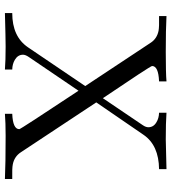

<svg xmlns="http://www.w3.org/2000/svg" viewBox="22 -719 697 781"><g transform="rotate(90 370.5 -328.5)"><path d="M708 0Q646 -2.9 532.2 -2.9Q478 -2.9 442.9 0V-29.8Q505.4 -32.2 505.4 -58.6Q505.4 -63.5 349.1 -299.3L211.9 -97.2Q202.6 -83.5 202.6 -73.7Q202.6 -52.7 223.1 -40.5Q240.2 -30.3 262.7 -29.8V0Q226.6 -2.9 169.4 -2.9Q137.7 -2.9 33.2 0V-29.8Q128.9 -29.8 172.4 -93.8L330.1 -326.7L153.3 -593.8Q136.7 -618.7 105 -625Q89.4 -627.9 45.4 -627V-657.2Q100.1 -654.3 190.9 -654.3Q276.4 -654.3 311 -657.2V-627Q248.5 -624.5 248.5 -598.6Q248.5 -592.3 379.4 -398.4L489.3 -561Q497.6 -573.2 497.6 -583.5Q497.6 -604.5 477.5 -616.2Q460.9 -626.5 438.5 -627V-657.2Q478 -654.3 546.9 -654.3Q558.6 -654.3 668 -657.2V-627Q571.3 -626 528.8 -564.5L396.5 -371.6L599.6 -64.5Q616.7 -38.6 647.9 -32.2Q663.6 -28.8 708 -29.8Z"/></g></svg>

Font: Kurinto Book Core
Style: Regular
Weight: 400
Designer: Kurinto was developed by Clint Goss from a range of fonts that are compatible with the SIL Open Font License Version 1.1
Foundry: Clinton F. Goss
Version: Version 2.196; July 25, 2020